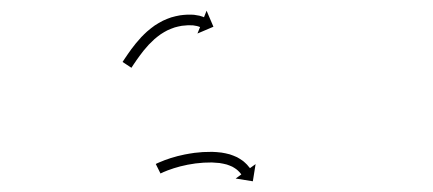

<svg xmlns="http://www.w3.org/2000/svg" viewBox="-20 -584 816 362"><path d="M275.5 -275.7C274.9 -275.4 274.3 -275.1 273.7 -274.8L282.6 -256.9C283.1 -257.2 283.7 -257.5 284.3 -257.7C284.3 -257.7 284.2 -257.7 284.2 -257.7C284.2 -257.7 284.1 -257.7 284.1 -257.7C285.8 -258.4 287.4 -259.2 289 -259.9C289 -259.9 289 -259.9 288.9 -259.8C288.9 -259.8 288.9 -259.8 288.9 -259.8C291.5 -260.9 294.1 -261.9 296.7 -263C296.7 -263 296.6 -262.9 296.6 -262.9C296.6 -262.9 296.5 -262.9 296.5 -262.9C300 -264.2 303.4 -265.4 306.9 -266.5C306.9 -266.5 306.8 -266.5 306.8 -266.5C306.8 -266.5 306.7 -266.5 306.7 -266.5C310.9 -267.8 315 -269 319.2 -270.1C319.2 -270.1 319.2 -270.1 319.1 -270.1C319.1 -270.1 319 -270.1 319 -270.1C323.7 -271.3 328.4 -272.3 333.2 -273.3C333.2 -273.3 333.1 -273.3 333.1 -273.3C333 -273.3 332.9 -273.3 332.9 -273.3C338 -274.3 343.1 -275.1 348.3 -275.8C348.3 -275.8 348.2 -275.8 348.1 -275.8C348.1 -275.8 348 -275.8 348 -275.8C353.3 -276.4 358.6 -276.9 363.9 -277.3C363.9 -277.3 363.9 -277.3 363.8 -277.3C363.8 -277.3 363.7 -277.3 363.7 -277.3C369 -277.6 374.3 -277.7 379.7 -277.7C379.7 -277.7 379.6 -277.7 379.5 -277.7C379.4 -277.7 379.3 -277.7 379.3 -277.7C384.4 -277.5 389.4 -277.1 394.4 -276.6C394.4 -276.6 394.3 -276.6 394.2 -276.6C394.1 -276.6 394 -276.6 394 -276.6C398.6 -275.9 403.1 -275 407.6 -273.8C407.6 -273.8 407.4 -273.8 407.3 -273.9C407.2 -273.9 407 -274 407 -274C410.8 -272.7 414.6 -271.3 418.3 -269.6C418.3 -269.6 418.1 -269.6 418 -269.7C417.8 -269.8 417.7 -269.9 417.7 -269.9C420.6 -268.3 423.4 -266.5 426.1 -264.6C426.1 -264.6 426 -264.7 425.9 -264.8C425.7 -264.8 425.6 -264.9 425.6 -264.9C427.6 -263.3 429.5 -261.7 431.2 -259.8C431.2 -259.8 431.2 -259.9 431.1 -260C431 -260.1 430.9 -260.2 430.9 -260.2C432 -259 433.1 -257.7 434.1 -256.4C434.1 -256.4 434 -256.5 434 -256.5C434 -256.6 433.9 -256.6 433.9 -256.6C434.3 -256.1 434.7 -255.6 435 -255.1L424.3 -247.4L456.7 -242.2L461.9 -274.6L451.2 -266.9C450.8 -267.4 450.4 -268 450 -268.6C450 -268.6 450 -268.6 449.9 -268.7C449.9 -268.7 449.8 -268.7 449.8 -268.7C448.6 -270.4 447.2 -272 445.8 -273.5C445.8 -273.5 445.7 -273.6 445.7 -273.7C445.6 -273.8 445.5 -273.8 445.5 -273.8C443.2 -276.2 440.8 -278.3 438.3 -280.4C438.3 -280.4 438.2 -280.5 438.1 -280.6C438 -280.7 437.9 -280.7 437.9 -280.7C434.5 -283.2 430.9 -285.4 427.3 -287.4C427.3 -287.4 427.2 -287.5 427 -287.5C426.9 -287.6 426.7 -287.7 426.7 -287.7C422.3 -289.7 417.8 -291.5 413.2 -293C413.2 -293 413.1 -293 412.9 -293.1C412.8 -293.1 412.7 -293.1 412.7 -293.1C407.6 -294.5 402.4 -295.6 397.1 -296.4C397.1 -296.4 397 -296.4 396.9 -296.4C396.8 -296.4 396.7 -296.4 396.7 -296.4C391.2 -297.1 385.6 -297.5 380 -297.7C380 -297.7 380 -297.7 379.9 -297.7C379.8 -297.7 379.7 -297.7 379.7 -297.7C374.1 -297.7 368.4 -297.6 362.8 -297.3C362.8 -297.3 362.7 -297.3 362.6 -297.3C362.6 -297.3 362.5 -297.3 362.5 -297.3C356.9 -296.9 351.3 -296.3 345.6 -295.7C345.6 -295.7 345.6 -295.6 345.5 -295.6C345.5 -295.6 345.4 -295.6 345.4 -295.6C340 -294.8 334.6 -294 329.2 -292.9C329.2 -292.9 329.2 -292.9 329.1 -292.9C329.1 -292.9 329 -292.9 329 -292.9C324 -291.9 319.1 -290.7 314.1 -289.5C314.1 -289.5 314.1 -289.4 314 -289.4C314 -289.4 313.9 -289.4 313.9 -289.4C309.5 -288.2 305.1 -286.9 300.7 -285.6C300.7 -285.6 300.7 -285.5 300.7 -285.5C300.6 -285.5 300.6 -285.5 300.6 -285.5C296.9 -284.3 293.2 -283 289.6 -281.7C289.6 -281.7 289.6 -281.7 289.5 -281.6C289.5 -281.6 289.5 -281.6 289.5 -281.6C286.7 -280.5 283.9 -279.4 281.1 -278.2C281.1 -278.2 281.1 -278.2 281 -278.2C281 -278.2 281 -278.2 281 -278.2C279.2 -277.4 277.4 -276.6 275.6 -275.8C275.6 -275.8 275.6 -275.8 275.6 -275.8C275.5 -275.7 275.5 -275.7 275.5 -275.7ZM212.2 -468.9C211.8 -468.3 211.4 -467.8 211.1 -467.2L227.8 -456.2C228.1 -456.8 228.5 -457.3 228.9 -457.9C229.9 -459.4 230.9 -461 231.9 -462.5L231.9 -462.5L231.9 -462.5C233.5 -464.9 235.1 -467.3 236.8 -469.6C236.8 -469.6 236.7 -469.6 236.7 -469.6C236.7 -469.6 236.7 -469.6 236.7 -469.6C238.8 -472.6 241 -475.6 243.2 -478.6C243.2 -478.6 243.1 -478.6 243.1 -478.6C243.1 -478.6 243.1 -478.5 243.1 -478.5C245.7 -482 248.3 -485.5 251 -488.9C251 -488.9 251 -488.9 251 -488.8C250.9 -488.8 250.9 -488.7 250.9 -488.7C254 -492.5 257.1 -496.1 260.4 -499.7C260.4 -499.7 260.3 -499.6 260.3 -499.6C260.2 -499.5 260.2 -499.5 260.2 -499.5C263.7 -503.1 267.4 -506.7 271.1 -510.1C271.1 -510.1 271 -510.1 271 -510C270.9 -510 270.8 -509.9 270.8 -509.9C274.8 -513.3 278.9 -516.5 283.1 -519.5C283.1 -519.5 283 -519.5 282.9 -519.4C282.8 -519.3 282.8 -519.3 282.8 -519.3C287.1 -522.1 291.5 -524.7 296.1 -527.1C296.1 -527.1 296 -527 295.9 -527C295.7 -526.9 295.6 -526.8 295.6 -526.8C300.1 -528.9 304.8 -530.7 309.4 -532.3C309.4 -532.3 309.3 -532.3 309.2 -532.3C309.1 -532.2 309 -532.2 309 -532.2C313.4 -533.4 317.9 -534.5 322.5 -535.3C322.5 -535.3 322.4 -535.3 322.3 -535.3C322.2 -535.3 322.1 -535.3 322.1 -535.3C326.2 -535.8 330.4 -536.2 334.5 -536.4C334.5 -536.4 334.4 -536.4 334.3 -536.4C334.2 -536.4 334.2 -536.4 334.2 -536.4C337.6 -536.5 341 -536.4 344.4 -536.2C344.4 -536.2 344.3 -536.2 344.2 -536.2C344.1 -536.2 343.9 -536.2 343.9 -536.2C346.5 -535.9 349 -535.5 351.5 -534.9C351.5 -534.9 351.4 -534.9 351.3 -534.9C351.2 -535 351.1 -535 351.1 -535C352.6 -534.6 354.2 -534.1 355.7 -533.6C355.7 -533.6 355.7 -533.6 355.6 -533.6C355.5 -533.6 355.5 -533.6 355.5 -533.6C356 -533.4 356.6 -533.2 357.2 -533L352.3 -520.8L382.4 -533.6L369.5 -563.8L364.6 -551.5C364 -551.8 363.3 -552.1 362.6 -552.3C362.6 -552.3 362.6 -552.3 362.5 -552.4C362.5 -552.4 362.4 -552.4 362.4 -552.4C360.4 -553.1 358.4 -553.7 356.4 -554.3C356.4 -554.3 356.3 -554.3 356.2 -554.3C356.1 -554.3 356 -554.4 356 -554.4C352.9 -555.1 349.7 -555.6 346.5 -556C346.5 -556 346.4 -556.1 346.3 -556.1C346.2 -556.1 346 -556.1 346 -556.1C342 -556.4 337.9 -556.5 333.8 -556.4C333.8 -556.4 333.7 -556.4 333.6 -556.4C333.6 -556.4 333.5 -556.4 333.5 -556.4C328.8 -556.2 324.1 -555.7 319.4 -555.1C319.4 -555.1 319.3 -555.1 319.2 -555C319.1 -555 318.9 -555 318.9 -555C313.7 -554.1 308.6 -552.9 303.5 -551.4C303.5 -551.4 303.4 -551.4 303.3 -551.4C303.2 -551.3 303 -551.3 303 -551.3C297.7 -549.5 292.4 -547.4 287.3 -545C287.3 -545 287.2 -545 287.1 -544.9C287 -544.9 286.9 -544.8 286.9 -544.8C281.7 -542.1 276.7 -539.2 271.8 -536C271.8 -536 271.7 -536 271.7 -535.9C271.6 -535.8 271.5 -535.8 271.5 -535.8C266.8 -532.4 262.3 -528.9 257.9 -525.1C257.9 -525.1 257.8 -525.1 257.7 -525C257.7 -525 257.6 -524.9 257.6 -524.9C253.5 -521.2 249.6 -517.3 245.7 -513.3C245.7 -513.3 245.7 -513.3 245.6 -513.2C245.6 -513.1 245.6 -513.1 245.6 -513.1C242.1 -509.3 238.8 -505.4 235.5 -501.5C235.5 -501.5 235.5 -501.4 235.4 -501.4C235.4 -501.4 235.4 -501.3 235.4 -501.3C232.5 -497.7 229.7 -494.1 227 -490.5C227 -490.5 227 -490.4 227 -490.4C227 -490.4 227 -490.4 227 -490.4C224.7 -487.3 222.5 -484.1 220.3 -481C220.3 -481 220.3 -481 220.3 -481C220.3 -480.9 220.3 -480.9 220.3 -480.9C218.6 -478.5 216.9 -476.1 215.3 -473.6L215.3 -473.6L215.3 -473.6C214.2 -472 213.2 -470.5 212.2 -468.9Z"/></svg>

Font: FRB American Cursive Just Arrows Extralight
Style: Italic
Weight: 200
Italic angle: -25°
Version: Version 2.0;Modular Font Editor K font №1